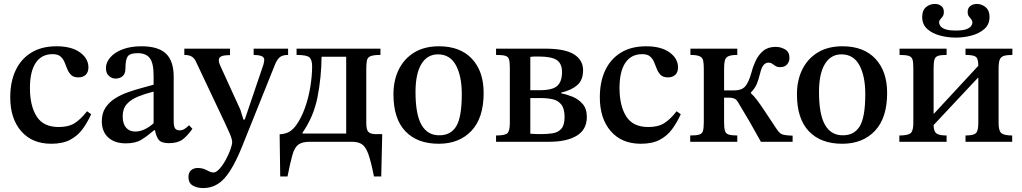

<svg xmlns="http://www.w3.org/2000/svg" viewBox="-20 -720 5191 975"><path d="M422 -155 443 -140Q424 -98 399 -64Q374 -30 336 -10Q298 10 240 10Q143 10 87.5 -54Q32 -118 32 -226Q32 -304 59 -362Q86 -420 138.5 -452.5Q191 -485 267 -485Q343 -485 386 -454Q429 -423 429 -378Q429 -353 415 -340Q401 -327 378 -327Q354 -327 341.5 -339Q329 -351 322 -368.5Q315 -386 308 -403.5Q301 -421 287.5 -433Q274 -445 247 -445Q191 -445 161.5 -401Q132 -357 132 -273Q132 -183 166 -129Q200 -75 278 -75Q328 -75 359 -94.5Q390 -114 422 -155Z M619 8Q562 8 529.5 -22Q497 -52 497 -104Q497 -145 515.5 -173Q534 -201 564 -220Q594 -239 629.5 -251.5Q665 -264 699 -273Q733 -282 760 -290V-336Q760 -400 740.5 -425Q721 -450 679 -450Q640 -450 628.5 -433.5Q617 -417 617 -372Q617 -346 603 -333.5Q589 -321 566 -321Q549 -321 533.5 -334Q518 -347 518 -375Q518 -403 540 -428.5Q562 -454 602.5 -469.5Q643 -485 698 -485Q784 -485 823 -447.5Q862 -410 862 -331V-107Q862 -77 869.5 -67.5Q877 -58 892 -58Q906 -58 917.5 -65.5Q929 -73 940 -84L957 -66Q932 -30 907 -11.5Q882 7 838 7Q800 7 786.5 -9.5Q773 -26 767 -59H763Q728 -29 698 -10.5Q668 8 619 8ZM760 -94V-255Q717 -244 681 -229.5Q645 -215 624 -191.5Q603 -168 603 -130Q603 -92 620 -72Q637 -52 667 -52Q712 -52 760 -94Z M1012 235Q980 235 958.5 222Q937 209 937 179Q937 156 950.5 144.5Q964 133 984 133Q1010 133 1030.5 144.5Q1051 156 1064 156Q1078 156 1095 137Q1112 118 1126.5 91.5Q1141 65 1150 39.5Q1159 14 1159 2Q1159 -13 1146.5 -42Q1134 -71 1122 -96L976 -405Q969 -422 955.5 -431.5Q942 -441 916 -441V-473H1148V-440Q1115 -440 1103 -433.5Q1091 -427 1091 -414Q1091 -404 1096 -392.5Q1101 -381 1106 -370L1201 -162L1216 -113H1223L1318 -393Q1319 -399 1320.5 -405.5Q1322 -412 1322 -416Q1322 -430 1307 -435.5Q1292 -441 1268 -441V-473H1443V-441Q1413 -441 1399 -428Q1385 -415 1374 -386L1211 20Q1166 133 1121 184Q1076 235 1012 235Z M1440 176H1403L1400 -38Q1405 -39 1410 -39Q1415 -39 1422 -41Q1457 -47 1483.5 -83.5Q1510 -120 1528.5 -172Q1547 -224 1556 -280Q1565 -336 1565 -383Q1565 -416 1551.5 -428.5Q1538 -441 1486 -441V-473H1912V-441Q1876 -441 1861 -434.5Q1846 -428 1843 -412Q1840 -396 1840 -367Q1840 -363 1840 -361V-96Q1840 -62 1850 -51Q1860 -40 1883 -39H1921L1916 176H1879Q1864 100 1850.5 62.5Q1837 25 1818 12.5Q1799 0 1768 0H1553Q1515 0 1495.5 14Q1476 28 1465 66.5Q1454 105 1440 176ZM1516 -46V-42H1738V-432H1613Q1612 -327 1592.5 -227.5Q1573 -128 1516 -46Z M2208 10Q2099 10 2038.5 -53.5Q1978 -117 1978 -241Q1978 -313 2005.5 -368Q2033 -423 2084.5 -454Q2136 -485 2209 -485Q2317 -485 2376.5 -421.5Q2436 -358 2436 -248Q2436 -121 2374 -55.5Q2312 10 2208 10ZM2212 -33Q2269 -33 2297 -79Q2325 -125 2325 -242Q2325 -334 2295 -389Q2265 -444 2204 -444Q2150 -444 2120 -395Q2090 -346 2090 -253Q2090 -138 2121 -85Q2152 -32 2212 -33Z M2768 0H2499V-32Q2544 -32 2556.5 -43.5Q2569 -55 2569 -96V-377Q2569 -406 2564.5 -419.5Q2560 -433 2545 -437Q2530 -441 2499 -441V-473H2747Q2849 -473 2895 -444Q2941 -415 2941 -363Q2941 -313 2910.5 -287Q2880 -261 2830 -250V-246Q2857 -241 2887 -229Q2917 -217 2938.5 -192.5Q2960 -168 2960 -126Q2960 -62 2909 -31Q2858 0 2768 0ZM2728 -39Q2758 -39 2785.5 -43Q2813 -47 2830 -65.5Q2847 -84 2847 -126Q2847 -168 2830.5 -189Q2814 -210 2786.5 -216Q2759 -222 2728 -222H2673V-41Q2687 -40 2699.5 -39.5Q2712 -39 2728 -39ZM2673 -431V-262H2722Q2786 -262 2810 -284Q2834 -306 2834 -354Q2834 -397 2807.5 -415Q2781 -433 2715 -433Q2707 -433 2696 -433Q2685 -433 2673 -431Z M3416 -155 3437 -140Q3418 -98 3393 -64Q3368 -30 3330 -10Q3292 10 3234 10Q3137 10 3081.5 -54Q3026 -118 3026 -226Q3026 -304 3053 -362Q3080 -420 3132.5 -452.5Q3185 -485 3261 -485Q3337 -485 3380 -454Q3423 -423 3423 -378Q3423 -353 3409 -340Q3395 -327 3372 -327Q3348 -327 3335.5 -339Q3323 -351 3316 -368.5Q3309 -386 3302 -403.5Q3295 -421 3281.5 -433Q3268 -445 3241 -445Q3185 -445 3155.5 -401Q3126 -357 3126 -273Q3126 -183 3160 -129Q3194 -75 3272 -75Q3322 -75 3353 -94.5Q3384 -114 3416 -155Z M3724 0H3485V-32Q3516 -32 3531 -36.5Q3546 -41 3550 -56Q3554 -71 3554 -102V-371Q3554 -398 3550.5 -413Q3547 -428 3532.5 -434.5Q3518 -441 3486 -441V-473H3724V-441Q3693 -441 3679 -434.5Q3665 -428 3661 -413Q3657 -398 3657 -371V-261H3710Q3746 -261 3764 -281Q3782 -301 3797 -355Q3804 -383 3818 -412.5Q3832 -442 3856 -462Q3880 -482 3919 -482Q3945 -482 3967 -469Q3989 -456 3989 -426Q3989 -407 3977 -393Q3965 -379 3942 -379Q3927 -379 3918 -385Q3909 -391 3901 -396.5Q3893 -402 3882 -402Q3870 -402 3859 -391.5Q3848 -381 3840 -348Q3832 -315 3823 -293.5Q3814 -272 3793 -250V-247Q3809 -232 3823.5 -213Q3838 -194 3860 -161Q3882 -128 3919 -72Q3930 -55 3938.5 -46.5Q3947 -38 3962 -35Q3977 -32 4005 -31V0H3844Q3787 -104 3729 -199Q3720 -215 3709 -219.5Q3698 -224 3683 -224H3657V-102Q3657 -72 3661 -57Q3665 -42 3679.5 -37Q3694 -32 3724 -32Z M4257 10Q4148 10 4087.5 -53.5Q4027 -117 4027 -241Q4027 -313 4054.5 -368Q4082 -423 4133.5 -454Q4185 -485 4258 -485Q4366 -485 4425.5 -421.5Q4485 -358 4485 -248Q4485 -121 4423 -55.5Q4361 10 4257 10ZM4261 -33Q4318 -33 4346 -79Q4374 -125 4374 -242Q4374 -334 4344 -389Q4314 -444 4253 -444Q4199 -444 4169 -395Q4139 -346 4139 -253Q4139 -138 4170 -85Q4201 -32 4261 -33Z M4787 0H4547V-32Q4590 -32 4604 -43.5Q4618 -55 4618 -95V-378Q4618 -405 4613.5 -418.5Q4609 -432 4594 -436.5Q4579 -441 4548 -441V-473H4787V-441Q4758 -441 4744 -436.5Q4730 -432 4725.5 -418Q4721 -404 4721 -376V-143H4723L4948 -386Q4948 -422 4935.5 -431.5Q4923 -441 4883 -441V-473H5121V-441Q5092 -441 5077 -436Q5062 -431 5056.5 -416.5Q5051 -402 5051 -371V-95Q5051 -55 5065.5 -43.5Q5080 -32 5120 -32V0H4883V-32Q4923 -32 4935.5 -43.5Q4948 -55 4948 -95V-325H4946L4721 -85Q4721 -55 4734 -43.5Q4747 -32 4787 -32ZM4834 -529Q4793 -529 4753.5 -539.5Q4714 -550 4688.5 -573Q4663 -596 4663 -634Q4663 -667 4682 -683.5Q4701 -700 4727 -700Q4746 -700 4759.5 -690Q4773 -680 4773 -659Q4773 -645 4767 -636.5Q4761 -628 4755 -621.5Q4749 -615 4749 -605Q4749 -598 4755 -588.5Q4761 -579 4779 -572Q4797 -565 4834 -565Q4870 -565 4888 -572Q4906 -579 4912 -588.5Q4918 -598 4918 -604Q4918 -615 4912 -622Q4906 -629 4900 -637Q4894 -645 4894 -659Q4894 -680 4908 -690Q4922 -700 4941 -700Q4965 -700 4985 -683.5Q5005 -667 5005 -634Q5005 -596 4979 -573Q4953 -550 4913.5 -539.5Q4874 -529 4834 -529Z"/></svg>

Font: STIX Two Text Medium
Style: Regular
Weight: 500
Designer: Ross Mills, John Hudson & Paul Hanslow, Tiro Typeworks Ltd; with prior portions MicroPress Inc., and Coen Hoffman.
Foundry: Tiro Typeworks Ltd
Version: Version 2.13 b171